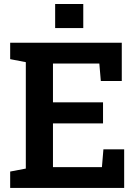

<svg xmlns="http://www.w3.org/2000/svg" viewBox="-20 -920 678 940"><path d="M29.8 0V-80.1L106.4 -94.7V-615.7L29.8 -630.4V-710.9H576.2V-523.4H473.6L466.3 -608.9H239.3V-418.9H484.4V-315.9H239.3V-101.6H479L486.3 -189H587.9V0ZM250 -782.7V-900.4H387.7V-782.7Z"/></svg>

Font: Roboto Slab SemiBold
Style: Regular
Weight: 600
Designer: Google
Version: Version 2.001; ttfautohint (v1.8.3)